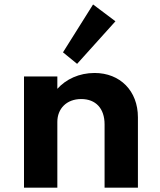

<svg xmlns="http://www.w3.org/2000/svg" viewBox="-20 -864 735 884"><path d="M511.5 -766 408.5 -843.5 270 -623 335 -570ZM244 0V-303C244 -363 286 -408 354 -408C420.5 -408 461.5 -365 461.5 -291.5V0H615V-324C615 -445.5 533 -528 415.5 -528C344 -528 283.5 -499 244 -455V-512H90.5V0Z"/></svg>

Font: Spartan
Style: Bold
Weight: 700
Designer: Matt Bailey, Mirko Velimirovic
Foundry: Matt Bailey
Version: Version 1.003